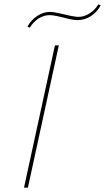

<svg xmlns="http://www.w3.org/2000/svg" viewBox="-20 -868 486 888"><path d="M234 -658H252L109 0H91ZM107 -745Q124 -776 152.5 -794.5Q181 -813 211 -813Q226 -813 247.5 -808Q269 -803 275 -802Q323 -790 343 -790Q370 -790 395 -806.5Q420 -823 435 -848L446 -843Q427 -810 399 -792.5Q371 -775 339 -775Q316 -775 272 -787Q267 -788 246 -793Q225 -798 209 -798Q183 -798 158.5 -782.5Q134 -767 118 -740Z"/></svg>

Font: Ysabeau Thin
Style: Italic
Weight: 200
Italic angle: -12°
Designer: Christian Thalmann (Catharsis Fonts)
Version: Version 0.003